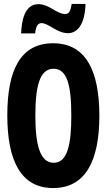

<svg xmlns="http://www.w3.org/2000/svg" viewBox="-20 -944 540 972"><path d="M87 -775H158C161 -811 172 -827 190 -827C226 -827 268 -776 324 -776C374 -776 410 -824 413 -924H343C337 -888 330 -873 310 -873C267 -873 229 -923 174 -923C104 -923 89 -837 87 -775ZM249 8C413 8 483 -130 483 -358C483 -588 413 -725 249 -725C84 -725 17 -590 17 -360C17 -130 86 8 249 8ZM252 -120C182 -120 159 -212 159 -359C159 -507 181 -596 251 -596C319 -596 341 -515 341 -358C341 -214 322 -120 252 -120Z"/></svg>

Font: Noto Sans Mono ExtraCondensed ExtraBold
Style: Regular
Weight: 800
Width: 2
Designer: Monotype Design Team
Foundry: Monotype Imaging Inc.
Version: Version 2.014